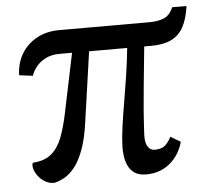

<svg xmlns="http://www.w3.org/2000/svg" viewBox="-47 -651 778 713"><g transform="rotate(-5 342.0 -295.0)"><path d="M127 10.5Q108.5 10.5 93.2 1.5Q78 -7.5 67.8 -21Q57.5 -34.5 53.8 -48.5Q50 -62.5 54.5 -71Q98.5 -73.5 124 -95.2Q149.5 -117 163.5 -153.5Q177.5 -190 187.5 -237L235 -465H189Q157.5 -465 135.5 -453.5Q113.5 -442 100.5 -425Q87.5 -408 82.5 -392.5L32 -399Q33 -444 54 -478.8Q75 -513.5 111.2 -533.2Q147.5 -553 195 -553H531Q563.5 -553 585.8 -562.5Q608 -572 620 -601H673.5Q667 -553 650.5 -523Q634 -493 604.5 -479Q575 -465 530 -465H504Q495 -374 489.2 -316.8Q483.5 -259.5 481 -226Q478.5 -192.5 477.5 -173Q476.5 -153.5 475.5 -138Q474.5 -108 484 -93.8Q493.5 -79.5 509 -79.5Q534 -79.5 547 -90Q560 -100.5 571.5 -122.5L608.5 -100.5Q603 -80 591.8 -60.5Q580.5 -41 563.2 -25.2Q546 -9.5 522.8 -0.2Q499.5 9 470.5 9Q443.5 9 427.8 -1.5Q412 -12 404 -28.8Q396 -45.5 393.2 -64.2Q390.5 -83 391 -100Q392 -135.5 397.8 -176.5Q403.5 -217.5 411.5 -263.8Q419.5 -310 427.2 -360.5Q435 -411 440.5 -465H298.5L261 -202.5Q252.5 -141.5 237.5 -101.5Q222.5 -61.5 204 -38.5Q185.5 -15.5 165.8 -4.5Q146 6.5 127 10.5Z"/></g></svg>

Font: Merriweather 24pt SemiCondensed
Style: Regular
Weight: 400
Width: 4
Designer: Eben Sorkin
Foundry: Eben Sorkin
Version: Version 2.100